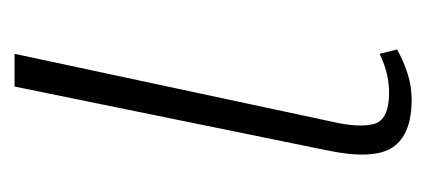

<svg xmlns="http://www.w3.org/2000/svg" viewBox="-181 -395 586 264"><g transform="rotate(-90 112.0 -263.0)"><path d="M107 10Q59 10 41.5 -16Q24 -42 37 -105L125 -536H170L77 -101Q68 -63 73.5 -42Q79 -21 117 -21Q127 -21 140 -23.5Q153 -26 170 -34L176 -10Q160 -1 142.5 4.5Q125 10 107 10Z"/></g></svg>

Font: Noto Serif ExtraCondensed ExtraLight
Style: Italic
Weight: 200
Width: 2
Italic angle: -12°
Designer: Monotype Design Team
Foundry: Monotype Imaging Inc.
Version: Version 2.014; ttfautohint (v1.8.4.7-5d5b)